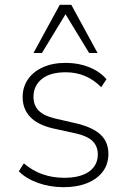

<svg xmlns="http://www.w3.org/2000/svg" viewBox="-20 -769 532 797"><path d="M244 8Q188 8 138.5 -9.5Q89 -27 58 -58L79 -91Q115 -60 157 -45.5Q199 -31 246 -31Q314 -31 350 -57Q386 -83 386 -128Q386 -163 363 -184.5Q340 -206 287 -217L200 -236Q136 -251 105 -284Q74 -317 74 -366Q74 -407 95.5 -439Q117 -471 157.5 -489.5Q198 -508 253 -508Q306 -508 350.5 -490Q395 -472 422 -440L400 -407Q370 -438 333 -453.5Q296 -469 253 -469Q188 -469 153.5 -441Q119 -413 119 -367Q119 -332 140.5 -310Q162 -288 209 -277L296 -257Q364 -241 397 -210.5Q430 -180 430 -130Q430 -88 407 -57Q384 -26 342 -9Q300 8 244 8ZM119 -549 228 -749H276L385 -549H350L252 -710L154 -549Z"/></svg>

Font: Mulish ExtraLight
Style: Regular
Weight: 200
Designer: Vernon Adams
Foundry: Vernon Adams
Version: Version 3.603